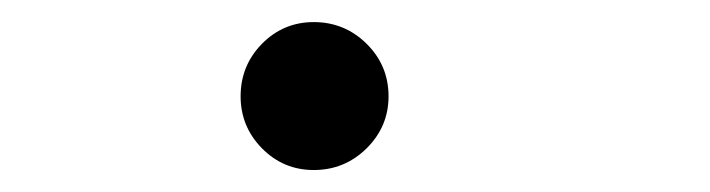

<svg xmlns="http://www.w3.org/2000/svg" viewBox="-20 -141 640 173"><path d="M262.7 12.2Q235.4 12.2 216.1 -7.3Q196.8 -26.9 196.8 -54.2Q196.8 -82 216.1 -101.6Q235.4 -121.1 262.7 -121.1Q290.5 -121.1 310.3 -101.6Q330.1 -82 330.1 -54.2Q330.1 -26.9 310.3 -7.3Q290.5 12.2 262.7 12.2Z"/></svg>

Font: Compagnon Light Italic
Style: Regular
Weight: 400
Italic angle: -12°
Designer: Valentin Papon
Foundry: Velvetyne Type Foundry
Version: Version 1.000;PS 001.000;hotconv 1.0.88;makeotf.lib2.5.64775